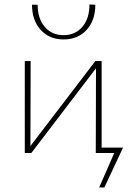

<svg xmlns="http://www.w3.org/2000/svg" viewBox="-20 -679 578 852"><path d="M443 153H420L487 0H405L406 -376L119 0H90V-408H116L115 -31L403 -408H431V-24H526ZM403 -658 377 -659Q377 -597 345.5 -560Q314 -523 262 -523Q210 -523 178.5 -560Q147 -597 147 -658H122Q122 -589 160.5 -546.5Q199 -504 262 -504Q326 -504 364.5 -546.5Q403 -589 403 -658Z"/></svg>

Font: Ysabeau Extralight
Style: Regular
Weight: 200
Designer: Christian Thalmann (Catharsis Fonts)
Version: Version 0.003